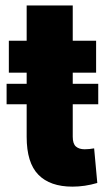

<svg xmlns="http://www.w3.org/2000/svg" viewBox="-20 -679 400 710"><path d="M248 11.2Q165 11.2 121.8 -33Q78.6 -77.1 78.6 -172.9V-410.2H12.7V-528.3H78.6V-658.7H249V-528.3H335.4V-410.2H249V-173.3Q249 -147.5 260.7 -137.2Q272.5 -127 293 -127Q301.8 -127 310.5 -127.9Q319.3 -128.9 328.1 -130.4L339.8 -2.4Q293.5 11.2 248 11.2ZM4.4 -293.5V-369.1H343.3V-293.5Z"/></svg>

Font: Roboto Slab Black
Style: Regular
Weight: 900
Designer: Google
Version: Version 2.000; ttfautohint (v1.8.1.43-b0c9)